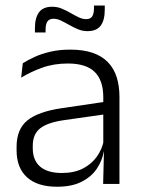

<svg xmlns="http://www.w3.org/2000/svg" viewBox="-20 -682 526 712"><path d="M423 0H362.5L365.5 -121.5L363 -131V-288.5V-321Q363 -384 331.2 -415.2Q299.5 -446.5 231.5 -446.5Q178.5 -446.5 135 -430.5Q91.5 -414.5 58.5 -394L64.5 -447.5Q82.5 -459 108 -470.8Q133.5 -482.5 166.8 -490.2Q200 -498 240 -498Q289 -498 323.8 -486Q358.5 -474 380.5 -451Q402.5 -428 412.8 -395.5Q423 -363 423 -322.5ZM191.5 10.5Q119 10.5 80.2 -24.5Q41.5 -59.5 41.5 -125V-138Q41.5 -202.5 81.2 -235.2Q121 -268 210 -281L373 -305L376 -259L217.5 -236.5Q155.5 -227.5 128.5 -205.8Q101.5 -184 101.5 -141.5V-132.5Q101.5 -87.5 129 -64Q156.5 -40.5 209.5 -40.5Q255 -40.5 287.2 -57Q319.5 -73.5 339.2 -101.2Q359 -129 365.5 -163.5L377.5 -120.5H365Q359 -86 338.8 -56Q318.5 -26 282.2 -7.8Q246 10.5 191.5 10.5ZM304 -566.5Q286 -566.5 269.2 -573.5Q252.5 -580.5 236.8 -589.5Q221 -598.5 206.5 -605.5Q192 -612.5 178.5 -612.5Q163 -612.5 156 -602.5Q149 -592.5 149 -571.5V-561.5H109.5V-577.5Q109.5 -615.5 124.5 -636.2Q139.5 -657 174 -657Q192.5 -657 209.2 -650Q226 -643 241.5 -634Q257 -625 271.5 -618Q286 -611 299.5 -611Q315 -611 321.8 -621Q328.5 -631 328.5 -651.5V-661.5H368.5V-645.5Q368.5 -607.5 353.5 -587Q338.5 -566.5 304 -566.5Z"/></svg>

Font: Anek Devanagari Medium Light
Style: Regular
Weight: 300
Version: Version 1.003